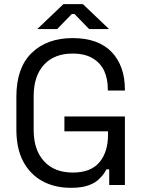

<svg xmlns="http://www.w3.org/2000/svg" viewBox="-20 -899 700 933"><path d="M324.2 13.7Q246.1 13.7 186.5 -18.6Q127 -50.8 92.8 -114.3Q59.6 -176.8 59.6 -269.5Q59.6 -323.2 59.6 -429.7Q59.6 -569.3 133.8 -641.6Q208 -713.9 333 -713.9Q457 -713.9 522.5 -646.5Q586.9 -578.1 586.9 -463.9Q586.9 -461.9 586.9 -459Q566.4 -459 503.9 -459Q503.9 -460.9 503.9 -465.8Q503.9 -515.6 486.3 -554.7Q467.8 -593.8 429.7 -616.2Q391.6 -638.7 333 -638.7Q244.1 -638.7 194.3 -585Q143.6 -530.3 143.6 -431.6Q143.6 -377 143.6 -267.6Q143.6 -169.9 194.3 -115.2Q244.1 -60.5 334 -60.5Q421.9 -60.5 463.9 -111.3Q504.9 -161.1 504.9 -244.1Q504.9 -250 504.9 -260.7Q452.1 -260.7 293 -260.7Q293 -279.3 293 -333Q366.2 -333 586.9 -333Q586.9 -250 586.9 0Q568.4 0 510.7 0Q510.7 -18.6 510.7 -76.2Q507.8 -76.2 497.1 -76.2Q486.3 -53.7 465.8 -33.2Q446.3 -11.7 412.1 1Q377.9 13.7 324.2 13.7ZM161.1 -757.8Q192.4 -788.1 288.1 -878.9Q311.5 -878.9 382.8 -878.9Q415 -848.6 509.8 -757.8Q485.4 -757.8 413.1 -757.8Q395.5 -776.4 341.8 -831.1Q338.9 -831.1 329.1 -831.1Q311.5 -812.5 257.8 -757.8Q233.4 -757.8 161.1 -757.8Z"/></svg>

Font: Kadena Space Grotesk
Style: Regular
Weight: 400
Designer: Florian Karsten
Version: Version 2.000